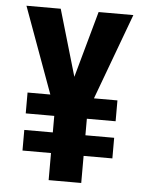

<svg xmlns="http://www.w3.org/2000/svg" viewBox="-52 -756 604 798"><g transform="rotate(5 250.0 -357.0)"><path d="M317 0V-113H437V-199H317V-268H437V-355H339L472 -714H327L250 -437L169 -714H26L157 -355H62V-268H181V-199H62V-113H181V0Z"/></g></svg>

Font: Noto Sans Mono UI Condensed ExtraBold
Style: Regular
Weight: 800
Width: 3
Designer: Monotype Design team
Foundry: Monotype Imaging Inc.
Version: 1.000